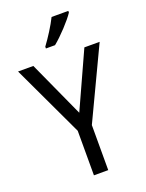

<svg xmlns="http://www.w3.org/2000/svg" viewBox="-172 -1027 846 1110"><g transform="rotate(-20 251.0 -472.0)"><path d="M393 -934V-944H290C268 -899 229 -838 197 -795V-784H253C298 -820 368 -895 393 -934ZM251 -369 94 -714H0L207 -274V0H295V-277L502 -714H408Z"/></g></svg>

Font: Noto Sans Malayalam SemiCondensed
Style: Regular
Weight: 400
Width: 4
Designer: Jelle Bosma - Monotype Design Team
Foundry: Monotype Imaging Inc.
Version: Version 2.104